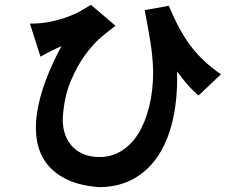

<svg xmlns="http://www.w3.org/2000/svg" viewBox="-20 -711 1040 796"><path d="M580 -669 680 -687Q702 -634 724 -593.5Q746 -553 771.5 -519.5Q797 -486 827 -458Q857 -430 896 -403Q879 -387 867 -375.5Q855 -364 845 -354.5Q835 -345 825.5 -336Q816 -327 803 -315Q790 -327 779.5 -337Q769 -347 759 -358.5Q749 -370 738 -383.5Q727 -397 714 -415Q717 -311 698.5 -223.5Q680 -136 640 -72Q600 -8 538 28Q476 64 392 65Q312 59 258.5 33.5Q205 8 174 -32.5Q143 -73 133.5 -126.5Q124 -180 133.5 -243Q143 -306 169 -376Q195 -446 235 -520Q213 -510 193.5 -500.5Q174 -491 148 -476L104 -613Q153 -613 193.5 -622Q234 -631 265.5 -643Q297 -655 319.5 -668.5Q342 -682 357 -691L459 -604Q438 -589 403.5 -560.5Q369 -532 334.5 -485.5Q300 -439 272.5 -373Q245 -307 240 -218Q240 -144 281.5 -102Q323 -60 393 -60Q442 -60 483 -85Q524 -110 553 -156.5Q582 -203 598.5 -269Q615 -335 615 -416Q613 -481 603 -540.5Q593 -600 580 -669Z"/></svg>

Font: D2Coding ligature
Style: Bold
Weight: 700
Monospace: yes
Designer: Yong-Rak Park; Jeong-Hwan Yoon; Sang-Min Lee;
Foundry: NHN Corporation
Version: Version 1.3.2; Build 20180524